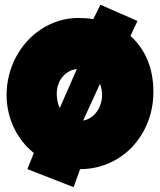

<svg xmlns="http://www.w3.org/2000/svg" viewBox="-20 -733 676 811"><path d="M560.5 -644.5 531.2 -581.1Q577.6 -539.6 602.8 -480Q627.9 -420.4 627.9 -344.7Q627.9 -300.3 617.7 -259Q607.4 -217.8 588.1 -181.6Q568.8 -145.5 541.3 -115.5Q513.7 -85.4 479.2 -64Q444.8 -42.5 404.3 -30.5Q363.8 -18.6 318.4 -18.6L291 57.6L95.7 -18.6L123 -86.9Q96.2 -107.9 75 -135Q53.7 -162.1 38.8 -193.4Q23.9 -224.6 15.9 -259.5Q7.8 -294.4 7.8 -332Q7.8 -374.5 18.1 -415.3Q28.3 -456.1 47.6 -492.2Q66.9 -528.3 94.2 -558.6Q121.6 -588.9 155.5 -610.8Q189.5 -632.8 229 -645Q268.6 -657.2 312.5 -657.2Q328.6 -657.2 344 -656Q359.4 -654.8 374 -652.3L404.3 -712.9ZM219.7 -336.9Q219.7 -321.3 222.7 -305.9Q225.6 -290.5 232.4 -276.4L304.7 -441.4Q284.7 -439 269 -429.7Q253.4 -420.4 242.4 -406.5Q231.4 -392.6 225.6 -374.5Q219.7 -356.4 219.7 -336.9ZM411.1 -332Q411.1 -343.8 408.9 -355.7Q406.7 -367.7 402.3 -378.9L331.1 -223.6Q349.6 -227.1 364.5 -237.3Q379.4 -247.6 389.6 -262.2Q399.9 -276.9 405.5 -294.7Q411.1 -312.5 411.1 -332Z"/></svg>

Font: Luckiest Guy RUS-BEL-UKR
Style: Regular
Weight: 400
Designer: Astigmatic (AOETI)
Foundry: Astigmatic (AOETI)
Version: Version 1.00 March 11, 2019, initial release